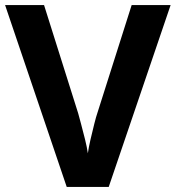

<svg xmlns="http://www.w3.org/2000/svg" viewBox="-20 -734 690 754"><path d="M650 -714 407 0H242L0 -714H153L287 -289Q290 -278 298 -248.5Q306 -219 314 -186.5Q322 -154 325 -132Q328 -154 335.5 -186.5Q343 -219 350.5 -248.5Q358 -278 362 -289L497 -714Z"/></svg>

Font: Noto Sans
Style: Bold
Weight: 700
Designer: Monotype Design Team
Foundry: Monotype Imaging Inc.
Version: Version 2.000;GOOG;noto-source:20170915:90ef993387c0; ttfaut